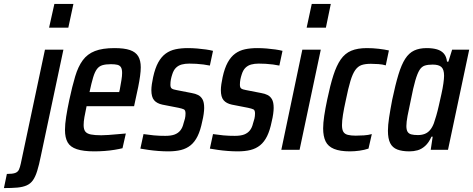

<svg xmlns="http://www.w3.org/2000/svg" viewBox="-121 -763 2410 978"><path d="M129 -622 156 -743H253L227 -622ZM-101 195 -86 123Q-57 123 -43.5 118Q-30 113 -24.5 101Q-19 89 -15 70L108 -510H202L87 32Q78 77 68.5 107.5Q59 138 46.5 155.5Q34 173 14.5 181.5Q-5 190 -32.5 192.5Q-60 195 -101 195Z M359 8Q304 8 270.5 -3Q237 -14 223.5 -38Q210 -62 210 -101Q210 -130 216 -168.5Q222 -207 232 -254Q247 -324 262 -374Q277 -424 300.5 -456Q324 -488 362.5 -503Q401 -518 462 -518Q512 -518 541 -508Q570 -498 583 -476.5Q596 -455 596 -420Q596 -401 592.5 -375.5Q589 -350 583 -320Q577 -290 569 -255L562 -222H320Q313 -190 309 -166.5Q305 -143 305 -126Q305 -104 313.5 -93Q322 -82 342 -78Q362 -74 395 -74Q411 -74 431 -75.5Q451 -77 473.5 -79Q496 -81 520 -83L503 -8Q487 -4 463 0Q439 4 412 6Q385 8 359 8ZM335 -294H486L489 -306Q494 -333 497.5 -354.5Q501 -376 501 -391Q501 -411 495 -420.5Q489 -430 476.5 -433Q464 -436 444 -436Q418 -436 401 -431Q384 -426 373 -411.5Q362 -397 353.5 -369Q345 -341 335 -294Z M736 8Q712 8 685.5 6Q659 4 635 0.5Q611 -3 594 -6L610 -80Q620 -79 634 -77Q648 -75 662.5 -73.5Q677 -72 692.5 -71.5Q708 -71 721 -71Q751 -71 769 -78Q787 -85 798 -99Q809 -113 814 -135Q818 -146 821 -158.5Q824 -171 824 -185Q824 -202 815.5 -206Q807 -210 788 -214L706 -230Q678 -236 664 -252.5Q650 -269 650 -304Q650 -317 652.5 -334.5Q655 -352 659 -370Q669 -416 685 -445Q701 -474 723 -490Q745 -506 773 -512Q801 -518 836 -518Q859 -518 883 -516Q907 -514 928 -511Q949 -508 964 -504L948 -429Q934 -432 915.5 -434.5Q897 -437 878.5 -438Q860 -439 843 -439Q822 -439 805 -434.5Q788 -430 775.5 -418Q763 -406 756 -383Q752 -371 749.5 -358.5Q747 -346 747 -331Q747 -317 754 -312Q761 -307 779 -304L856 -289Q874 -286 888 -279Q902 -272 910.5 -257Q919 -242 919 -213Q919 -201 916.5 -182.5Q914 -164 909 -144Q900 -99 885.5 -69.5Q871 -40 850 -23Q829 -6 801 1Q773 8 736 8Z M1090 8Q1066 8 1039.5 6Q1013 4 989 0.5Q965 -3 948 -6L964 -80Q974 -79 988 -77Q1002 -75 1016.5 -73.5Q1031 -72 1046.5 -71.5Q1062 -71 1075 -71Q1105 -71 1123 -78Q1141 -85 1152 -99Q1163 -113 1168 -135Q1172 -146 1175 -158.5Q1178 -171 1178 -185Q1178 -202 1169.5 -206Q1161 -210 1142 -214L1060 -230Q1032 -236 1018 -252.5Q1004 -269 1004 -304Q1004 -317 1006.5 -334.5Q1009 -352 1013 -370Q1023 -416 1039 -445Q1055 -474 1077 -490Q1099 -506 1127 -512Q1155 -518 1190 -518Q1213 -518 1237 -516Q1261 -514 1282 -511Q1303 -508 1318 -504L1302 -429Q1288 -432 1269.5 -434.5Q1251 -437 1232.5 -438Q1214 -439 1197 -439Q1176 -439 1159 -434.5Q1142 -430 1129.5 -418Q1117 -406 1110 -383Q1106 -371 1103.5 -358.5Q1101 -346 1101 -331Q1101 -317 1108 -312Q1115 -307 1133 -304L1210 -289Q1228 -286 1242 -279Q1256 -272 1264.5 -257Q1273 -242 1273 -213Q1273 -201 1270.5 -182.5Q1268 -164 1263 -144Q1254 -99 1239.5 -69.5Q1225 -40 1204 -23Q1183 -6 1155 1Q1127 8 1090 8Z M1441 -622 1467 -743H1564L1539 -622ZM1312 0 1419 -510H1513L1405 0Z M1661 8Q1611 8 1580.5 -4.5Q1550 -17 1537.5 -43Q1525 -69 1525 -109Q1525 -136 1530.5 -173Q1536 -210 1546 -257Q1561 -329 1577 -379Q1593 -429 1614.5 -460Q1636 -491 1668 -504.5Q1700 -518 1748 -518Q1778 -518 1808 -514.5Q1838 -511 1860 -506L1844 -430Q1828 -435 1807 -436.5Q1786 -438 1768 -438Q1739 -438 1720.5 -431.5Q1702 -425 1688.5 -406Q1675 -387 1664 -350.5Q1653 -314 1641 -255Q1631 -210 1626 -178.5Q1621 -147 1621 -126Q1621 -103 1628 -91.5Q1635 -80 1651 -76Q1667 -72 1691 -72Q1711 -72 1733 -73.5Q1755 -75 1773 -80L1756 -6Q1735 1 1710 4.5Q1685 8 1661 8Z M1965 8Q1927 8 1902.5 -1.5Q1878 -11 1866.5 -34Q1855 -57 1855 -97Q1855 -125 1861 -164.5Q1867 -204 1877 -256Q1893 -332 1908.5 -383Q1924 -434 1943 -463.5Q1962 -493 1988.5 -505.5Q2015 -518 2052 -518Q2083 -518 2105 -511.5Q2127 -505 2140 -490Q2153 -475 2156 -449H2163L2182 -510H2269L2161 0H2073L2083 -67H2077Q2063 -36 2044.5 -19.5Q2026 -3 2006 2.5Q1986 8 1965 8ZM2008 -75Q2027 -75 2042.5 -81Q2058 -87 2069.5 -100.5Q2081 -114 2089 -135Q2094 -149 2101 -173Q2108 -197 2114.5 -226Q2121 -255 2127.5 -284Q2134 -313 2137.5 -338Q2141 -363 2141 -377Q2141 -409 2127.5 -421.5Q2114 -434 2083 -434Q2059 -434 2043 -429Q2027 -424 2016 -406.5Q2005 -389 1994.5 -353Q1984 -317 1972 -255Q1961 -205 1955 -173Q1949 -141 1949 -121Q1949 -102 1955 -92Q1961 -82 1974 -78.5Q1987 -75 2008 -75Z"/></svg>

Font: Saira Condensed Medium
Style: Italic
Weight: 500
Width: 3
Italic angle: -12°
Designer: Hector Gatti with collaboration of the Omnibus-Type team
Foundry: Omnibus-Type
Version: Version 1.101